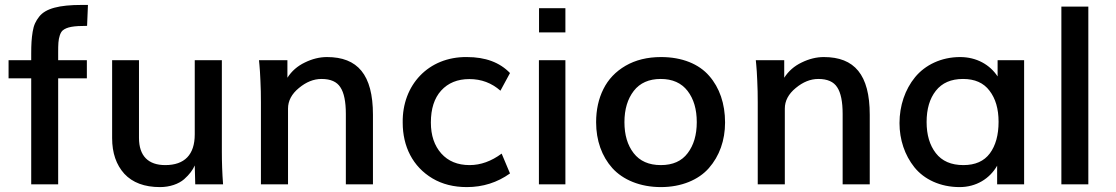

<svg xmlns="http://www.w3.org/2000/svg" viewBox="-20 -744 4504 775"><path d="M214.8 0V-427.7H330.6V-501H214.8V-531.7C214.8 -565.4 215.3 -582.5 221.2 -600.6C224.1 -609.9 228 -616.2 232.4 -620.6C249.5 -635.3 277.3 -639.6 331.5 -639.6L335 -724.1H310.1C218.8 -724.1 164.1 -710 138.2 -676.8C124.5 -659.2 116.2 -643.1 111.8 -615.7C107.4 -588.4 106 -564.9 106 -527.3V-501H14.6V-427.7H106V0Z M626 11.2C665.5 11.2 701.2 -1.5 723.1 -20.5C745.1 -40 758.3 -58.1 766.1 -76.2L768.1 0H880.4C877 -45.4 875.5 -89.4 875.5 -130.9V-501H766.1V-201.7C766.1 -119.6 725.1 -77.6 647 -77.6C579.1 -77.6 541 -113.8 541 -187.5V-501H432.6V-186.5C432.6 -126.5 449.2 -78.6 481.9 -42.5C515.1 -6.8 563 11.2 626 11.2Z M1142.6 0V-305.7C1142.6 -336.9 1157.2 -364.7 1186.5 -388.7C1215.8 -413.1 1246.1 -425.3 1277.8 -425.3C1314.5 -425.3 1339.8 -414.1 1354 -391.6C1368.7 -369.6 1376 -333.5 1376 -284.2V0H1485.4V-280.8C1485.4 -442.9 1423.3 -513.7 1299.8 -513.7C1270 -513.7 1240.2 -506.3 1210.4 -491.7C1180.7 -477.5 1157.2 -457 1140.1 -430.2V-501H1025.4L1027.3 -481C1028.8 -467.8 1029.8 -446.8 1031.2 -418.5C1032.7 -390.1 1033.2 -360.8 1033.2 -330.6V0Z M1864.3 11.2C1929.2 11.2 1987.3 -7.3 2038.6 -43.9L2004.9 -124C1963.4 -93.3 1920.4 -77.6 1875.5 -77.6C1827.1 -77.6 1789.1 -93.3 1761.2 -124.5C1733.4 -155.8 1719.2 -197.3 1719.2 -249.5C1719.2 -304.7 1732.9 -347.7 1760.7 -378.4C1788.6 -409.2 1826.7 -424.8 1874.5 -424.8C1922.9 -424.8 1964.4 -409.2 2000 -377.9L2038.6 -449.2C1997.1 -492.2 1939.5 -513.7 1864.7 -513.7C1709 -515.6 1603 -400.4 1605.5 -249C1605.5 -152.8 1646 -71.3 1725.6 -23.9C1765.1 -0.5 1811.5 11.2 1864.3 11.2Z M2262.2 -613.3V-710.9H2155.8V-613.3ZM2262.2 0V-501H2155.3V0Z M2647.9 11.2C2730.5 11.2 2799.8 -18.1 2841.3 -65.4C2883.8 -113.8 2906.7 -177.2 2906.7 -249.5C2906.7 -325.7 2884.3 -390.1 2842.8 -437.5C2801.3 -485.8 2732.9 -513.7 2648.4 -513.7C2593.3 -513.7 2545.4 -502 2504.9 -478.5C2464.8 -455.1 2435.1 -423.8 2415.5 -384.3C2396 -345.2 2386.2 -300.8 2386.2 -250.5C2386.2 -176.8 2409.2 -112.8 2451.7 -65.4C2494.6 -18.1 2564 11.2 2647.9 11.2ZM2647.5 -77.6C2599.1 -77.6 2562.5 -93.8 2537.6 -126C2512.7 -158.2 2500.5 -199.7 2500.5 -251C2500.5 -302.7 2513.2 -344.7 2538.1 -377C2563 -409.2 2599.6 -425.3 2647 -425.3C2694.3 -425.3 2730.5 -409.2 2755.4 -377C2780.3 -344.7 2792.5 -302.7 2792.5 -251C2792.5 -199.7 2780.3 -158.2 2755.9 -126C2731.9 -93.8 2695.8 -77.6 2647.5 -77.6Z M3147.9 0V-305.7C3147.9 -336.9 3162.6 -364.7 3191.9 -388.7C3221.2 -413.1 3251.5 -425.3 3283.2 -425.3C3319.8 -425.3 3345.2 -414.1 3359.4 -391.6C3374 -369.6 3381.3 -333.5 3381.3 -284.2V0H3490.7V-280.8C3490.7 -442.9 3428.7 -513.7 3305.2 -513.7C3275.4 -513.7 3245.6 -506.3 3215.8 -491.7C3186 -477.5 3162.6 -457 3145.5 -430.2V-501H3030.8L3032.7 -481C3034.2 -467.8 3035.2 -446.8 3036.6 -418.5C3038.1 -390.1 3038.6 -360.8 3038.6 -330.6V0Z M3868.7 -77.6C3819.3 -77.6 3782.2 -93.8 3757.3 -126C3732.4 -158.2 3720.2 -200.2 3720.2 -251.5C3720.2 -303.7 3732.4 -345.7 3757.3 -377.4C3782.2 -409.2 3818.8 -425.3 3867.2 -425.3C3914.6 -425.3 3950.2 -409.7 3974.1 -377.9C3998.5 -346.2 4010.7 -304.7 4010.7 -252.4C4010.7 -199.2 3999 -156.7 3975.6 -125C3952.1 -93.3 3916.5 -77.6 3868.7 -77.6ZM3853.5 11.2C3920.4 11.2 3975.1 -22.9 4004.9 -75.2V0H4113.8V-501H4006.8V-435.5C3975.6 -482.9 3921.9 -513.7 3855.5 -513.7C3779.3 -513.7 3714.4 -481.9 3673.8 -432.6C3633.3 -383.3 3610.8 -317.4 3610.8 -247.1C3610.8 -180.2 3631.8 -117.7 3670.9 -68.8C3710 -20 3775.4 11.2 3853.5 11.2Z M4373 0V-717.3H4264.2V0Z"/></svg>

Font: Ride SemiBold
Style: Regular
Weight: 600
Version: Version 3.000